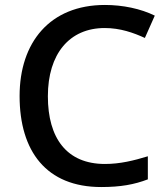

<svg xmlns="http://www.w3.org/2000/svg" viewBox="-20 -744 675 774"><path d="M402 -631C465 -631 518 -612 564 -591L604 -681C547 -709 475 -724 403 -724C181 -724 59 -573 59 -357C59 -134 167 10 388 10C466 10 521 0 576 -21V-114C520 -97 465 -83 403 -83C249 -83 173 -187 173 -356C173 -527 260 -631 402 -631Z"/></svg>

Font: Noto Sans Lao UI Med
Style: Regular
Weight: 500
Designer: Monotype Design Team
Foundry: Monotype Imaging Inc.
Version: Version 2.000